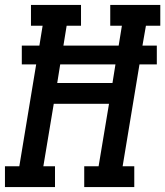

<svg xmlns="http://www.w3.org/2000/svg" viewBox="-29 -755 667 775"><path d="M-9 0V-84H49L117 -495H59V-571H130L143 -651H96V-735H298V-651H240L227 -571H450L463 -651H416V-735H618V-651H560L546 -571H604V-495H534L466 -84H513V0H311V-84H369L411 -336H188L146 -84H193V0ZM425 -420 437 -495H214L202 -420Z"/></svg>

Font: Iosevka Curly Slab MdEx
Style: Italic
Weight: 500
Width: 7
Italic angle: -9°
Monospace: yes
Designer: Belleve Invis
Foundry: Belleve Invis
Version: Version 11.0.0; ttfautohint (v1.8.3)